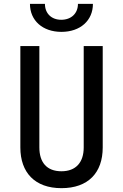

<svg xmlns="http://www.w3.org/2000/svg" viewBox="-20 -970 640 1000"><path d="M300 -804C398 -804 464 -863 464 -950H386C386 -900 351 -867 299 -867C248 -867 214 -900 214 -950H136C136 -863 202 -804 300 -804ZM300 10C439 10 515 -70 515 -202V-730H416V-202C416 -125 376 -78 300 -78C223 -78 185 -125 185 -202V-730H86V-202C86 -71 162 10 300 10Z"/></svg>

Font: Tekne LDO Medium
Style: Regular
Weight: 500
Monospace: yes
Designer: Alessio Laiso, Mario Rullo, Paolo Rosset
Foundry: Alessio Laiso
Version: Version 1.000;hotconv 1.0.109;makeotfexe 2.5.65596